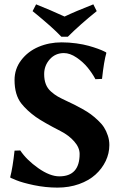

<svg xmlns="http://www.w3.org/2000/svg" viewBox="-20 -853 582 883"><path d="M129.9 -801.8 156.2 -780.3 185.5 -755.4 210.9 -733.4C221 -724.3 230.1 -715.8 238.3 -708L262.2 -684.1H292C329.1 -721.2 373.4 -760.4 424.8 -801.8L409.2 -833C353.5 -811.2 309.4 -792.5 276.9 -776.9C233.9 -796.7 190.3 -815.4 146 -833ZM252.9 -42C224 -42 191.6 -54.6 155.8 -79.8C120 -105.1 92.4 -132.2 73.2 -161.1L46.9 -160.2C41.3 -108.4 34.7 -67.7 26.9 -38.1L28.8 -35.2L55.7 -23.9C73.9 -16.4 100.6 -9 135.7 -1.5C171.9 6 208 9.8 244.1 9.8C279.9 9.8 313 4.4 343.3 -6.3C373.5 -17.1 398.8 -31.6 418.9 -49.8C439.1 -68 454.8 -88.9 466.1 -112.5C477.3 -136.1 482.9 -160.6 482.9 -186C482.9 -201 480.6 -215.6 475.8 -229.7C471.1 -243.9 465.3 -256.4 458.3 -267.3C451.3 -278.2 441.9 -289.1 430.2 -300C418.5 -311 407.6 -320.1 397.5 -327.6C387.4 -335.1 374.7 -343.1 359.4 -351.6C344.1 -360 331.6 -366.7 322 -371.6C312.4 -376.5 300.1 -382.3 285.2 -389.2C268.6 -397 255.4 -403.6 245.6 -409.2C235.8 -414.7 225.5 -422.3 214.6 -431.9C203.7 -441.5 195.7 -452.9 190.7 -466.1C185.6 -479.2 183.1 -494.6 183.1 -512.2C183.1 -538.2 191.7 -560.9 208.7 -580.1C225.8 -599.3 247.6 -608.9 273.9 -608.9C292.5 -608.9 311.8 -602.1 332 -588.4C352.2 -574.7 369.3 -559.2 383.3 -542C397.3 -524.7 409.2 -507 418.9 -488.8L449.2 -490.2C455.1 -544.6 461.8 -584.5 469.2 -609.9L466.8 -612.8L458 -617.2C451.8 -620.4 442.5 -624.3 429.9 -628.9C417.4 -633.5 403.3 -637.9 387.7 -642.3C372.1 -646.7 353.1 -650.5 330.8 -653.6C308.5 -656.7 286 -658.2 263.2 -658.2C225.1 -658.2 189.8 -651.3 157.2 -637.5C124.7 -623.6 98.1 -603.3 77.6 -576.4C57.1 -549.6 46.9 -519 46.9 -484.9C46.9 -439.6 57.3 -403.6 78.1 -377C95.1 -355.5 117.4 -334.8 145 -314.9C167.8 -299 205.7 -277.3 258.8 -250C284.2 -237 305 -221.2 321.3 -202.6C337.9 -183.8 346.2 -164.6 346.2 -145C346.2 -76.3 315.1 -42 252.9 -42Z"/></svg>

Font: Linux Biolinum G
Style: Bold
Weight: 700
Designer: Philipp H. Poll
Foundry: Philipp H. Poll
Version: Version 1.1.0